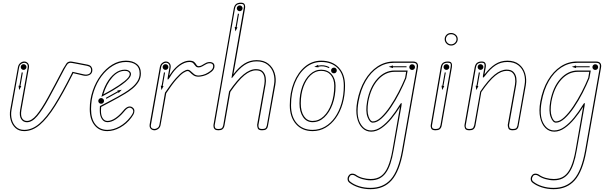

<svg xmlns="http://www.w3.org/2000/svg" viewBox="-20 -948 4428 1397"><path d="M156 6Q117 6 92.2 -16.8Q67.5 -39.5 57.8 -75Q48 -110.5 54.5 -148.5L110.5 -459Q114.5 -479.5 128.2 -490Q142 -500.5 156 -500.5Q172 -500.5 183 -488.2Q194 -476 190 -452.5L135.5 -146.5Q129 -106.5 141 -87.2Q153 -68 176 -68Q210 -68 246 -111.2Q282 -154.5 328.5 -239.2Q375 -324 440 -448.5Q453 -471 463.2 -485.8Q473.5 -500.5 495 -500.5Q498 -500.5 508.5 -498.5Q519 -496.5 544.2 -491.8Q569.5 -487 615.5 -478Q636 -474 644 -463Q652 -452 652 -439Q652 -413 631.5 -402.8Q611 -392.5 587.5 -398L513 -415.5L508.5 -406.5Q439.5 -269 381.8 -177.2Q324 -85.5 269.8 -39.8Q215.5 6 156 6ZM156 -3Q213 -3 265.5 -47.8Q318 -92.5 374.8 -183Q431.5 -273.5 500.5 -410.5L507.5 -425.5L589.5 -407Q611 -402 627 -409.8Q643 -417.5 643 -439Q643 -450 636.8 -457.8Q630.5 -465.5 613.5 -469Q567.5 -478 542.5 -482.8Q517.5 -487.5 507.5 -489.2Q497.5 -491 495 -491Q478 -491 469.5 -479.2Q461 -467.5 448 -444Q383 -319.5 336 -233.5Q289 -147.5 251.2 -103Q213.5 -58.5 176 -58.5Q149 -58.5 134 -81.5Q119 -104.5 126.5 -148.5L181 -453.5Q184.5 -473.5 176.8 -482.2Q169 -491 156 -491Q144.5 -491 133.5 -482.8Q122.5 -474.5 119 -457.5L63.5 -146.5Q57.5 -110.5 66.2 -77.8Q75 -45 97.5 -24Q120 -3 156 -3ZM119.5 -292.5 115 -324.5 121 -324 138 -421.5 146 -420 129 -322.5 135 -321.5ZM151.5 -439.5Q143 -439.5 137 -445.5Q131 -451.5 131 -460Q131 -469 137 -475Q143 -481 151.5 -481Q160 -481 166.2 -475Q172.5 -469 172.5 -460Q172.5 -451.5 166.2 -445.5Q160 -439.5 151.5 -439.5Z M760.5 6Q702 6 667.5 -37.2Q633 -80.5 633 -154.5Q633 -223.5 654.2 -286.8Q675.5 -350 712.5 -399.5Q749.5 -449 796.8 -477.8Q844 -506.5 896.5 -506.5Q945 -506.5 975 -483Q1005 -459.5 1005 -413.5Q1005 -380 987.8 -352.5Q970.5 -325 944.2 -303.5Q918 -282 890.2 -265.5Q862.5 -249 841 -237Q813.5 -221.5 778 -202.8Q742.5 -184 716 -170Q714.5 -156 714.5 -141.5Q714.5 -108 727.2 -88Q740 -68 762 -68Q787.5 -68 817 -87.2Q846.5 -106.5 874 -139.5Q896 -167 913.5 -171.8Q931 -176.5 944 -166.5Q952 -161.5 956 -152Q960 -142.5 956 -127.8Q952 -113 935.5 -91.5Q902 -46.5 854.5 -20.2Q807 6 760.5 6ZM760.5 -3Q805 -3 850.2 -28.2Q895.5 -53.5 928.5 -97Q950.5 -125.5 949.5 -139Q948.5 -152.5 938.5 -159Q928 -167.5 914.5 -163Q901 -158.5 881 -133.5Q852.5 -99.5 821.2 -79.2Q790 -59 762 -59Q736 -59 721 -82.2Q706 -105.5 706 -141.5Q706 -150 706.2 -158.8Q706.5 -167.5 707 -176Q734 -190 771 -209.5Q808 -229 836.5 -244.5Q857.5 -256.5 884.8 -272.8Q912 -289 937.5 -309.8Q963 -330.5 979.5 -356.2Q996 -382 996 -413.5Q996 -456 969.2 -476.5Q942.5 -497 896.5 -497Q846.5 -497 800.8 -469.2Q755 -441.5 719.2 -393.8Q683.5 -346 663 -284.2Q642.5 -222.5 642.5 -154.5Q642.5 -83 674.2 -43Q706 -3 760.5 -3ZM716 -193Q707.5 -193 701.2 -199Q695 -205 695 -213.5Q695 -222 701.2 -228.2Q707.5 -234.5 716 -234.5Q724.5 -234.5 730.8 -228.2Q737 -222 737 -213.5Q737 -205 730.8 -199Q724.5 -193 716 -193ZM754 -229 750 -236 836.5 -284 833.5 -289 866 -295 843 -271.5 840.5 -277ZM718 -243.5Q731 -299 756.5 -343.8Q782 -388.5 816 -414.8Q850 -441 888 -441Q909.5 -441 921.2 -431.2Q933 -421.5 933 -409Q933 -393 914.8 -373Q896.5 -353 866.5 -331.8Q836.5 -310.5 802 -290Q781.5 -278 759.5 -266Q737.5 -254 718 -243.5ZM732 -261.5Q748 -270 764.8 -279.2Q781.5 -288.5 797.5 -298Q849 -328 886.5 -358.2Q924 -388.5 924 -409Q924 -418 915 -425.2Q906 -432.5 888 -432.5Q838.5 -432.5 796.2 -384Q754 -335.5 732 -261.5Z M1103.5 0Q1093 0 1084.2 -5Q1075.5 -10 1071 -19.8Q1066.5 -29.5 1069 -43L1143 -459Q1146.5 -479 1160 -489.8Q1173.5 -500.5 1187.5 -500.5Q1202.5 -500.5 1213.8 -488.2Q1225 -476 1221 -452.5L1211.5 -397Q1234 -433 1259 -457.2Q1284 -481.5 1309.2 -494Q1334.5 -506.5 1357.5 -506.5Q1383 -506.5 1393.5 -496.5Q1404 -486.5 1409.5 -476.5Q1415 -466.5 1426 -466.5Q1436 -466.5 1448 -472.8Q1460 -479 1467 -484Q1482.5 -494.5 1499.5 -496.2Q1516.5 -498 1528.5 -490.8Q1540.5 -483.5 1540.5 -466.5Q1540.5 -454.5 1534.8 -444.5Q1529 -434.5 1519.2 -426.5Q1509.5 -418.5 1498 -411.5Q1479 -400 1458 -395Q1437 -390 1424.5 -390Q1402 -390 1387.5 -400.2Q1373 -410.5 1363.5 -420.8Q1354 -431 1345.5 -431Q1335 -431 1315.5 -418.8Q1296 -406.5 1265.2 -372Q1234.5 -337.5 1189.5 -270L1149 -41.5Q1146.5 -21.5 1132.2 -10.8Q1118 0 1103.5 0ZM1103.5 -9.5Q1115.5 -9.5 1126.8 -17.8Q1138 -26 1140.5 -43L1180.5 -273.5Q1227 -342.5 1259.2 -378.5Q1291.5 -414.5 1312.5 -427.5Q1333.5 -440.5 1345.5 -440.5Q1357 -440.5 1367.8 -430Q1378.5 -419.5 1391.8 -409Q1405 -398.5 1424.5 -398.5Q1436 -398.5 1455.5 -403.2Q1475 -408 1493 -419.5Q1510 -429.5 1520.5 -440.5Q1531 -451.5 1531 -466.5Q1531 -479 1522 -484.2Q1513 -489.5 1499.5 -487.8Q1486 -486 1472.5 -477Q1465 -472 1451.2 -464.8Q1437.5 -457.5 1426 -457.5Q1410 -457.5 1402.8 -467.5Q1395.5 -477.5 1386.8 -487.2Q1378 -497 1357.5 -497Q1324 -497 1285.2 -468.5Q1246.5 -440 1214 -383Q1205 -368.5 1201.2 -369.2Q1197.5 -370 1200.5 -385.5L1212.5 -454Q1216 -473.5 1207.5 -482.5Q1199 -491.5 1187.5 -491.5Q1176 -491.5 1165.5 -483Q1155 -474.5 1152 -457.5L1078.5 -41.5Q1075 -25 1082.8 -17.2Q1090.5 -9.5 1103.5 -9.5ZM1154.5 -292.5 1150 -324.5 1156 -324 1173 -421.5 1181 -420 1164 -322.5 1170 -321.5ZM1184 -439.5Q1175.5 -439.5 1169.5 -445.5Q1163.5 -451.5 1163.5 -460Q1163.5 -469 1169.5 -475Q1175.5 -481 1184 -481Q1193 -481 1199 -475Q1205 -469 1205 -460Q1205 -451.5 1199 -445.5Q1193 -439.5 1184 -439.5Z M1568.5 0Q1551 0 1543.2 -7Q1535.5 -14 1534 -23Q1532.5 -32 1533 -37.5L1681 -886.5Q1685 -908 1697.5 -918.2Q1710 -928.5 1733 -928.5Q1753.5 -928.5 1759.8 -916.5Q1766 -904.5 1762.5 -885L1678.5 -408Q1718 -460 1758.2 -485.2Q1798.5 -510.5 1847 -510.5Q1899.5 -510.5 1932.5 -484.5Q1965.5 -458.5 1978.5 -417Q1991.5 -375.5 1983 -329L1930 -34Q1929.5 -30.5 1927.2 -22.2Q1925 -14 1916.2 -7Q1907.5 0 1886.5 0Q1860 0 1855.2 -15.2Q1850.5 -30.5 1851 -40L1903.5 -335.5Q1907.5 -359 1904.2 -382.2Q1901 -405.5 1886.8 -420.8Q1872.5 -436 1842.5 -436Q1802.5 -436 1758.2 -399.8Q1714 -363.5 1656 -279.5L1613.5 -36Q1613 -32.5 1610.2 -23.8Q1607.5 -15 1598.2 -7.5Q1589 0 1568.5 0ZM1568.5 -9.5Q1593 -9.5 1598.5 -21Q1604 -32.5 1604.5 -37.5L1647 -283Q1706.5 -369.5 1753.2 -407.2Q1800 -445 1842.5 -445Q1876.5 -445 1893 -427.5Q1909.5 -410 1913.2 -384.2Q1917 -358.5 1912.5 -333.5L1860.5 -38.5Q1859.5 -30 1863 -19.8Q1866.5 -9.5 1886.5 -9.5Q1911 -9.5 1915.8 -19.5Q1920.5 -29.5 1921.5 -35L1973.5 -330.5Q1981.5 -375 1969.8 -414Q1958 -453 1927.2 -477.2Q1896.5 -501.5 1847 -501.5Q1798.5 -501.5 1758 -474.2Q1717.5 -447 1676 -390.5Q1668 -379 1666 -379.5Q1664 -380 1666 -391L1753 -887Q1757 -904 1752.8 -911.8Q1748.5 -919.5 1733 -919.5Q1713 -919.5 1703 -911.5Q1693 -903.5 1689.5 -885L1542 -36Q1541.5 -28.5 1545 -19Q1548.5 -9.5 1568.5 -9.5ZM1692.5 -719.5 1688 -752 1694 -751 1711 -848.5 1719 -847.5 1702 -749.5 1708 -749ZM1724 -866.5Q1715.5 -866.5 1709.2 -872.8Q1703 -879 1703 -887.5Q1703 -896 1709.2 -902.2Q1715.5 -908.5 1724 -908.5Q1732.5 -908.5 1738.8 -902.2Q1745 -896 1745 -887.5Q1745 -879 1738.8 -872.8Q1732.5 -866.5 1724 -866.5Z M2254.5 6Q2178.5 6 2133.5 -45Q2088.5 -96 2088.5 -182Q2088.5 -274.5 2118.2 -347.8Q2148 -421 2199.5 -463.8Q2251 -506.5 2316.5 -506.5Q2397 -506.5 2443.8 -457.8Q2490.5 -409 2490.5 -324.5Q2490.5 -254 2473 -193.8Q2455.5 -133.5 2423.5 -88.8Q2391.5 -44 2348.5 -19Q2305.5 6 2254.5 6ZM2254.5 -3Q2303.5 -3 2345 -27Q2386.5 -51 2417 -94.5Q2447.5 -138 2464.5 -196.5Q2481.5 -255 2481.5 -324.5Q2481.5 -406 2437.8 -451.5Q2394 -497 2316.5 -497Q2254 -497 2204.2 -456Q2154.5 -415 2126 -343.8Q2097.5 -272.5 2097.5 -182Q2097.5 -99 2139.8 -51Q2182 -3 2254.5 -3ZM2254.5 -59Q2210 -59 2184.5 -97Q2159 -135 2159 -195.5Q2159 -264 2179.5 -319.5Q2200 -375 2235.8 -408Q2271.5 -441 2316.5 -441Q2364 -441 2392.8 -408.2Q2421.5 -375.5 2421.5 -323.5Q2421.5 -249.5 2399.8 -189.8Q2378 -130 2340.2 -94.5Q2302.5 -59 2254.5 -59ZM2254.5 -68Q2299.5 -68 2335 -101.8Q2370.5 -135.5 2391.2 -193.2Q2412 -251 2412 -323.5Q2412 -373 2386.5 -402.8Q2361 -432.5 2316.5 -432.5Q2274.5 -432.5 2241 -401.2Q2207.5 -370 2188 -316.2Q2168.5 -262.5 2168.5 -195.5Q2168.5 -137.5 2191.5 -102.8Q2214.5 -68 2254.5 -68ZM2266.5 -461 2294.5 -476.5 2295 -470.5Q2317 -475 2336.5 -472.5Q2356 -470 2377 -459.5L2373.5 -452.5Q2352.5 -462.5 2335 -464.8Q2317.5 -467 2296.5 -463L2298.5 -458ZM2410 -414.5Q2401 -414.5 2395 -420.5Q2389 -426.5 2389 -435Q2389 -444 2395 -450Q2401 -456 2410 -456Q2418.5 -456 2424.5 -450Q2430.5 -444 2430.5 -435Q2430.5 -426.5 2424.5 -420.5Q2418.5 -414.5 2410 -414.5Z M2675.5 428.5Q2630 428.5 2589.5 415.5Q2549 402.5 2522 381Q2509.5 371 2509 355Q2508.5 339 2519.5 326.5Q2528 315.5 2543 315.5Q2558 315.5 2571 324.5Q2590 338.5 2619 346.5Q2648 354.5 2677.5 354.5Q2722.5 354.5 2752.8 332.5Q2783 310.5 2802.8 264Q2822.5 217.5 2835.5 144L2890.5 -171Q2862 -125 2827.8 -83.5Q2793.5 -42 2756 -16Q2718.5 10 2680.5 10Q2643 10 2615.8 -16.8Q2588.5 -43.5 2577.8 -92.8Q2567 -142 2579 -209.5Q2595.5 -298.5 2634 -363.8Q2672.5 -429 2727.2 -464.8Q2782 -500.5 2847 -500.5H2984Q3007.5 -500 3016 -488Q3024.5 -476 3020.5 -455.5L2913.5 151.5Q2887.5 298.5 2830 363.5Q2772.5 428.5 2675.5 428.5ZM2675.5 419Q2768.5 419 2823.5 356.8Q2878.5 294.5 2904.5 150L3011.5 -457.5Q3014.5 -474.5 3008.8 -482.5Q3003 -490.5 2984 -491H2847Q2784 -491 2731.2 -456.8Q2678.5 -422.5 2641.5 -359Q2604.5 -295.5 2588.5 -207.5Q2571 -109.5 2599.8 -54.2Q2628.5 1 2680.5 1Q2717.5 1 2754 -25.2Q2790.5 -51.5 2824.2 -93.2Q2858 -135 2886 -181Q2897 -199.5 2900.8 -198.2Q2904.5 -197 2901 -178L2844 145.5Q2834.5 201.5 2820.5 242.8Q2806.5 284 2786.8 310.8Q2767 337.5 2740 350.8Q2713 364 2677.5 364Q2647 364 2616.5 355.2Q2586 346.5 2565.5 332Q2555 324.5 2543.8 324.5Q2532.5 324.5 2526.5 332Q2518 343 2518.2 354.8Q2518.5 366.5 2528 373.5Q2553.5 394.5 2592.5 406.8Q2631.5 419 2675.5 419ZM2692.5 -55.5Q2669.5 -55.5 2654 -96.8Q2638.5 -138 2651 -209.5Q2670 -314 2724.8 -374.5Q2779.5 -435 2851.5 -435H2946L2936 -379Q2916 -329.5 2887.2 -273.2Q2858.5 -217 2825 -167.5Q2791.5 -118 2757.2 -86.8Q2723 -55.5 2692.5 -55.5ZM2692.5 -64.5Q2720.5 -64.5 2753 -95Q2785.5 -125.5 2818 -173.8Q2850.5 -222 2879 -277Q2907.5 -332 2927.5 -381L2935 -425.5H2851.5Q2783 -425.5 2730.8 -367.5Q2678.5 -309.5 2659.5 -208Q2648.5 -139.5 2661.5 -102Q2674.5 -64.5 2692.5 -64.5ZM2839 -452.5 2808 -462 2839 -472V-466H2938V-458.5H2839ZM2978.5 -439Q2970 -439 2964 -445Q2958 -451 2958 -459.5Q2958 -468.5 2964 -474.5Q2970 -480.5 2978.5 -480.5Q2987.5 -480.5 2993.5 -474.5Q2999.5 -468.5 2999.5 -459.5Q2999.5 -451 2993.5 -445Q2987.5 -439 2978.5 -439Z M3148.5 0Q3123 0 3117.5 -14Q3112 -28 3114 -37.5L3187 -461Q3189.5 -474.5 3195.8 -483.2Q3202 -492 3212.8 -496.2Q3223.5 -500.5 3239 -500.5Q3259.5 -500.5 3265.2 -489.2Q3271 -478 3268 -459.5L3194 -35.5Q3193.5 -32 3190.8 -23.5Q3188 -15 3178.8 -7.5Q3169.5 0 3148.5 0ZM3148.5 -9.5Q3173.5 -9.5 3178.8 -20.8Q3184 -32 3185 -37L3259 -460.5Q3262 -478 3258 -484.8Q3254 -491.5 3239 -491.5Q3225.5 -491.5 3216.8 -488.5Q3208 -485.5 3203 -478.5Q3198 -471.5 3196 -459.5L3123 -35Q3121.5 -28 3125.2 -18.8Q3129 -9.5 3148.5 -9.5ZM3197.5 -292.5 3192.5 -324.5 3198.5 -324 3216 -421.5 3223.5 -420 3206.5 -322.5 3212.5 -321.5ZM3228.5 -439.5Q3219.5 -439.5 3213.5 -445.5Q3207.5 -451.5 3207.5 -460Q3207.5 -469 3213.5 -475Q3219.5 -481 3228.5 -481Q3237 -481 3243 -475Q3249 -469 3249 -460Q3249 -451.5 3243 -445.5Q3237 -439.5 3228.5 -439.5ZM3262.5 -616.5Q3243 -616.5 3229.2 -630.5Q3215.5 -644.5 3215.5 -663Q3215.5 -681 3228.2 -694.5Q3241 -708 3262.5 -708Q3281 -708 3295.8 -695.5Q3310.5 -683 3310.5 -663Q3310.5 -644.5 3296.2 -630.5Q3282 -616.5 3262.5 -616.5ZM3262.5 -625.5Q3278.5 -625.5 3290 -636.8Q3301.5 -648 3301.5 -663Q3301.5 -679 3290 -689Q3278.5 -699 3262.5 -699Q3244.5 -699 3234.5 -688.2Q3224.5 -677.5 3224.5 -663Q3224.5 -648 3235.5 -636.8Q3246.5 -625.5 3262.5 -625.5Z M3395 0Q3368.5 0 3363.5 -14.5Q3358.5 -29 3359.5 -37L3434 -459.5Q3436.5 -472.5 3442.5 -481.8Q3448.5 -491 3459 -495.8Q3469.5 -500.5 3484.5 -500.5Q3505 -500.5 3511.2 -488.5Q3517.5 -476.5 3514 -457.5L3505 -405.5Q3543.5 -456 3583.2 -481.2Q3623 -506.5 3671.5 -506.5Q3723.5 -506.5 3756 -480.8Q3788.5 -455 3801 -413.8Q3813.5 -372.5 3805.5 -326L3753.5 -33.5Q3753 -30 3750.8 -22Q3748.5 -14 3739.8 -7Q3731 0 3710 0Q3684 0 3679 -15Q3674 -30 3674.5 -39.5L3727 -332.5Q3731 -356 3727.8 -379Q3724.5 -402 3710.2 -417.2Q3696 -432.5 3666.5 -432.5Q3627 -432.5 3583.2 -397Q3539.5 -361.5 3482 -278L3439.5 -35.5Q3439 -32 3436.2 -23.5Q3433.5 -15 3424.5 -7.5Q3415.5 0 3395 0ZM3395 -9.5Q3419 -9.5 3424.2 -20.8Q3429.5 -32 3430.5 -37L3474 -281.5Q3532 -366.5 3578 -404Q3624 -441.5 3666.5 -441.5Q3700 -441.5 3716.5 -424Q3733 -406.5 3736.8 -380.8Q3740.5 -355 3736 -330.5L3684 -38Q3683.5 -30 3687 -19.8Q3690.5 -9.5 3710 -9.5Q3734.5 -9.5 3739.2 -19.5Q3744 -29.5 3745 -34.5L3796.5 -328Q3804.5 -372.5 3793 -411Q3781.5 -449.5 3751 -473.2Q3720.5 -497 3671.5 -497Q3624 -497 3585.8 -472.5Q3547.5 -448 3509 -396Q3489.5 -370.5 3494 -397.5L3505 -459Q3507.5 -476 3503.8 -483.8Q3500 -491.5 3484.5 -491.5Q3471.5 -491.5 3463 -487.8Q3454.5 -484 3449.8 -476.5Q3445 -469 3443 -457.5L3368.5 -35.5Q3367 -28 3371 -18.8Q3375 -9.5 3395 -9.5ZM3445.5 -292.5 3441 -324.5 3447 -324 3464 -421.5 3472 -420 3455 -322.5 3461 -321.5ZM3476 -439.5Q3467.5 -439.5 3461.5 -445.5Q3455.5 -451.5 3455.5 -460Q3455.5 -469 3461.5 -475Q3467.5 -481 3476 -481Q3484.5 -481 3490.8 -475Q3497 -469 3497 -460Q3497 -451.5 3490.8 -445.5Q3484.5 -439.5 3476 -439.5Z M4008 428.5Q3962.5 428.5 3922 415.5Q3881.5 402.5 3854.5 381Q3842 371 3841.5 355Q3841 339 3852 326.5Q3860.5 315.5 3875.5 315.5Q3890.5 315.5 3903.5 324.5Q3922.5 338.5 3951.5 346.5Q3980.5 354.5 4010 354.5Q4055 354.5 4085.2 332.5Q4115.5 310.5 4135.2 264Q4155 217.5 4168 144L4223 -171Q4194.5 -125 4160.2 -83.5Q4126 -42 4088.5 -16Q4051 10 4013 10Q3975.5 10 3948.2 -16.8Q3921 -43.5 3910.2 -92.8Q3899.5 -142 3911.5 -209.5Q3928 -298.5 3966.5 -363.8Q4005 -429 4059.8 -464.8Q4114.5 -500.5 4179.5 -500.5H4316.5Q4340 -500 4348.5 -488Q4357 -476 4353 -455.5L4246 151.5Q4220 298.5 4162.5 363.5Q4105 428.5 4008 428.5ZM4008 419Q4101 419 4156 356.8Q4211 294.5 4237 150L4344 -457.5Q4347 -474.5 4341.2 -482.5Q4335.5 -490.5 4316.5 -491H4179.5Q4116.5 -491 4063.8 -456.8Q4011 -422.5 3974 -359Q3937 -295.5 3921 -207.5Q3903.5 -109.5 3932.2 -54.2Q3961 1 4013 1Q4050 1 4086.5 -25.2Q4123 -51.5 4156.8 -93.2Q4190.5 -135 4218.5 -181Q4229.5 -199.5 4233.2 -198.2Q4237 -197 4233.5 -178L4176.5 145.5Q4167 201.5 4153 242.8Q4139 284 4119.2 310.8Q4099.5 337.5 4072.5 350.8Q4045.5 364 4010 364Q3979.5 364 3949 355.2Q3918.5 346.5 3898 332Q3887.5 324.5 3876.2 324.5Q3865 324.5 3859 332Q3850.5 343 3850.8 354.8Q3851 366.5 3860.5 373.5Q3886 394.5 3925 406.8Q3964 419 4008 419ZM4025 -55.5Q4002 -55.5 3986.5 -96.8Q3971 -138 3983.5 -209.5Q4002.5 -314 4057.2 -374.5Q4112 -435 4184 -435H4278.5L4268.5 -379Q4248.5 -329.5 4219.8 -273.2Q4191 -217 4157.5 -167.5Q4124 -118 4089.8 -86.8Q4055.5 -55.5 4025 -55.5ZM4025 -64.5Q4053 -64.5 4085.5 -95Q4118 -125.5 4150.5 -173.8Q4183 -222 4211.5 -277Q4240 -332 4260 -381L4267.5 -425.5H4184Q4115.5 -425.5 4063.2 -367.5Q4011 -309.5 3992 -208Q3981 -139.5 3994 -102Q4007 -64.5 4025 -64.5ZM4171.5 -452.5 4140.5 -462 4171.5 -472V-466H4270.5V-458.5H4171.5ZM4311 -439Q4302.5 -439 4296.5 -445Q4290.5 -451 4290.5 -459.5Q4290.5 -468.5 4296.5 -474.5Q4302.5 -480.5 4311 -480.5Q4320 -480.5 4326 -474.5Q4332 -468.5 4332 -459.5Q4332 -451 4326 -445Q4320 -439 4311 -439Z"/></svg>

Font: Edu AU VIC WA NT Arrows
Style: Regular
Weight: 400
Designer: Tina and Corey Anderson, Eben Sorkin, Mirko Velimirovic
Foundry: Google for Education
Version: Version 1.001